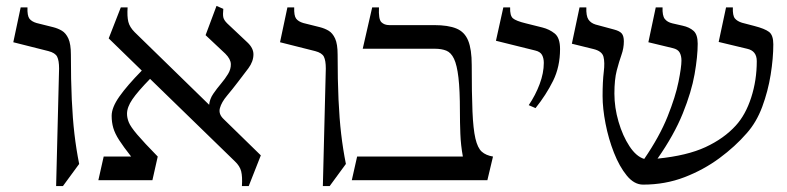

<svg xmlns="http://www.w3.org/2000/svg" viewBox="-20 -610 2663 650"><path d="M220 -425Q220 -338 223 -273Q226 -208 232 -156.5Q238 -105 248 -55L193 20H170L180 -378Q180 -405 173.5 -418Q167 -431 144 -437L25 -467L50 -585H73Q72 -557 79.5 -547Q87 -537 104 -532L160 -518Q176 -514 189.5 -506Q203 -498 211.5 -479.5Q220 -461 220 -425Z M313 0 331 -80H424Q398 -113 383.5 -135.5Q369 -158 363.5 -177Q358 -196 358 -218Q358 -246 384 -283Q410 -320 460 -371L348 -480L389 -585H412Q410 -554 414.5 -536Q419 -518 436 -501L717 -227L688 -255Q690 -275 702 -292.5Q714 -310 728 -326.5Q742 -343 752 -359.5Q762 -376 761.5 -393Q761 -410 743 -428L676 -491L713 -590L736 -580Q734 -561 736 -551.5Q738 -542 749 -531L818 -466Q838 -447 838 -426Q838 -402 821 -379Q804 -356 786 -333Q767 -308 748.5 -286Q730 -264 724.5 -244Q719 -224 737 -207L863 -84L822 20H799Q801 -12 796.5 -30Q792 -48 775 -64L488 -343Q446 -300 428 -273.5Q410 -247 410 -225Q410 -211 416 -196Q422 -181 444.5 -154.5Q467 -128 514 -80L496 0Z M1123 -425Q1123 -338 1126 -273Q1129 -208 1135 -156.5Q1141 -105 1151 -55L1096 20H1073L1083 -378Q1083 -405 1076.5 -418Q1070 -431 1047 -437L928 -467L953 -585H976Q975 -557 982.5 -547Q990 -537 1007 -532L1063 -518Q1079 -514 1092.5 -506Q1106 -498 1114.5 -479.5Q1123 -461 1123 -425Z M1577 -390Q1577 -293 1579.5 -233Q1582 -173 1589.5 -141Q1597 -109 1611 -96.5Q1625 -84 1649 -80L1630 0H1171L1189 -80H1547Q1540 -118 1538.5 -156.5Q1537 -195 1537 -233Q1537 -305 1532 -347.5Q1527 -390 1517 -411Q1507 -432 1491 -438.5Q1475 -445 1452 -445H1208L1240 -585H1263Q1261 -545 1271 -535Q1281 -525 1298 -525H1450Q1497 -525 1525 -513.5Q1553 -502 1565 -472.5Q1577 -443 1577 -390Z M1876 -444Q1876 -384 1852.5 -336.5Q1829 -289 1793 -244L1770 -254Q1793 -288 1807 -325.5Q1821 -363 1821 -397Q1821 -413 1815 -424Q1809 -435 1792 -439L1659 -472L1684 -585H1707Q1706 -557 1716.5 -548Q1727 -539 1760 -531L1816 -517Q1840 -511 1858 -496.5Q1876 -482 1876 -444Z M2157 15Q2127 15 2102 -15.5Q2077 -46 2058.5 -93Q2040 -140 2030 -191.5Q2020 -243 2020 -285Q2020 -334 2024 -366.5Q2028 -399 2023 -418Q2018 -437 1989 -444L1916 -462L1942 -585H1965Q1964 -556 1972 -544Q1980 -532 1996 -527L2059 -510Q2078 -505 2085 -496.5Q2092 -488 2092 -470Q2092 -447 2084 -424.5Q2076 -402 2068 -371.5Q2060 -341 2060 -293Q2060 -246 2074 -198Q2088 -150 2111 -115Q2134 -80 2161 -72Q2213 -148 2240 -215.5Q2267 -283 2277 -333Q2287 -383 2287 -405Q2287 -421 2281 -432Q2275 -443 2258 -447L2175 -467L2200 -585H2223Q2222 -557 2230.5 -546Q2239 -535 2256 -531L2291 -523Q2314 -518 2328 -505.5Q2342 -493 2342 -462Q2342 -419 2331.5 -359Q2321 -299 2291.5 -226Q2262 -153 2206 -73Q2306 -83 2368.5 -112Q2431 -141 2471 -185Q2504 -221 2523 -279.5Q2542 -338 2542 -403Q2542 -438 2509 -445L2413 -468L2438 -585H2461Q2460 -557 2468 -547.5Q2476 -538 2492 -533L2534 -522Q2569 -513 2583.5 -502Q2598 -491 2598 -460Q2598 -413 2589 -357Q2580 -301 2560.5 -248.5Q2541 -196 2508 -159Q2469 -114 2415.5 -74.5Q2362 -35 2297 -10Q2232 15 2157 15Z"/></svg>

Font: Bona Nova SC
Style: Regular
Weight: 400
Designer: Mateusz Machalski
Foundry: Capitalics
Version: Version 4.001; ttfautohint (v1.8.4.7-5d5b)